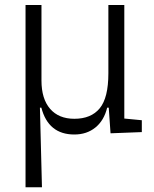

<svg xmlns="http://www.w3.org/2000/svg" viewBox="-20 -538 626 782"><path d="M84 224.6V-517.6H148.9V-210Q148.9 -135.3 184.1 -94.7Q219.2 -54.2 282.7 -54.2Q351.1 -54.2 386.2 -96.9Q421.4 -139.6 421.4 -239.3V-517.6H486.3V-55.2L557.6 -48.3V0L430.2 4.9L422.9 -99.6H416.5Q403.8 -47.4 368.7 -18.8Q333.5 9.8 282.7 9.8Q176.8 9.8 148.4 -99.6H142.6L150.9 224.6Z"/></svg>

Font: Caskaydia Cove Light
Style: Regular
Weight: 300
Monospace: yes
Designer: Aaron Bell
Foundry: Saja Typeworks
Version: Version 4.300; ttfautohint (v1.8.3)